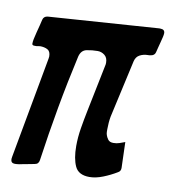

<svg xmlns="http://www.w3.org/2000/svg" viewBox="-69 -633 618 693"><g transform="rotate(10 240.0 -287.0)"><path d="M410 -148 413 -53Q413 -41 403 -36Q380 -22 353.5 -11.5Q327 -1 304 -1Q264 -1 251 -29Q238 -57 238 -103Q238 -135 243.5 -168.5Q249 -202 256 -236L291 -408Q292 -411 292 -418Q292 -436 280.5 -445Q269 -454 255 -454Q235 -454 215 -450Q195 -446 189 -422Q167 -324 149.5 -226.5Q132 -129 118 -30Q116 -15 102 -13Q94 -11 84.5 -9.5Q75 -8 65 -6Q45 -1 31 -1Q16 -1 16 -16Q16 -18 16.5 -20Q17 -22 17 -24L85 -396Q85 -398 85.5 -400Q86 -402 86 -404Q86 -423 74.5 -429Q63 -435 47 -435L34 -433H28Q21 -433 19.5 -435Q18 -437 18 -440Q18 -452 26 -482Q30 -496 33 -509Q36 -522 38 -530Q41 -543 55 -545L459 -573H463Q480 -573 480 -559Q480 -554 478 -545Q476 -536 473 -525Q470 -514 467.5 -504Q465 -494 463 -486Q460 -474 446 -472Q443 -471 435 -471Q420 -471 406.5 -464Q393 -457 389 -440L342 -229Q340 -218 339 -206Q338 -194 338 -183Q338 -180 338 -173.5Q338 -167 340 -161Q342 -154 348 -145.5Q354 -137 368 -137Q380 -137 390 -140.5Q400 -144 408 -147Q410 -148 410 -148Z"/></g></svg>

Font: Bangerz
Style: Regular
Weight: 400
Designer: vernon adams
Foundry: Vernon Adams
Version: Version 2.10;February 7, 2025;FontCreator 13.0.0.2683 64-bit